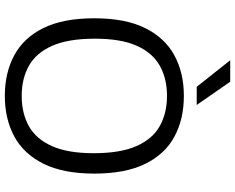

<svg xmlns="http://www.w3.org/2000/svg" viewBox="-111 -875 996 814"><g transform="rotate(90 387.0 -468.0)"><path d="M386.5 9.5Q288 9.5 213.8 -30.8Q139.5 -71 98.5 -154.8Q57.5 -238.5 57.5 -370Q57.5 -501.5 99 -585.2Q140.5 -669 214.5 -709.2Q288.5 -749.5 386.5 -749.5Q485.5 -749.5 559.8 -709.2Q634 -669 675 -585Q716 -501 716 -370Q716 -239 674.5 -155Q633 -71 558.8 -30.8Q484.5 9.5 386.5 9.5ZM386.5 -62Q460 -62 514.5 -92.2Q569 -122.5 599.2 -189.8Q629.5 -257 629.5 -367.5Q629.5 -480.5 599.2 -548.8Q569 -617 514.2 -647.5Q459.5 -678 386.5 -678Q314 -678 259.2 -647.8Q204.5 -617.5 174.2 -550.2Q144 -483 144 -372.5Q144 -259.5 174.2 -191.2Q204.5 -123 259 -92.5Q313.5 -62 386.5 -62ZM348 -804 235.5 -946H326.5L425 -804Z"/></g></svg>

Font: Encode Sans SemiExpanded SemiExpanded
Style: Regular
Weight: 400
Width: 6
Designer: Multiple Designers
Foundry: Impallari Type
Version: Version 3.000; ttfautohint (v1.8.3) -l 8 -r 50 -G 200 -x 14 